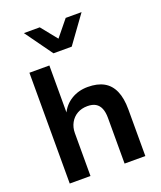

<svg xmlns="http://www.w3.org/2000/svg" viewBox="-167 -1044 963 1148"><g transform="rotate(-20 314.0 -469.5)"><path d="M75 0V-705H202V-400H199Q222 -450 268 -478Q314 -506 373 -506Q434 -506 474.5 -483.5Q515 -461 535.5 -414.5Q556 -368 556 -296V0H424V-291Q424 -327 414 -351Q404 -375 384 -387Q364 -399 332 -399Q295 -399 267 -383Q239 -367 223 -338Q207 -309 207 -273V0ZM250 -765 125 -939H226L308 -837L391 -939H492L366 -765Z"/></g></svg>

Font: Nunito Sans 9pt
Style: Bold
Weight: 700
Version: Version 3.101;gftools[0.9.27]